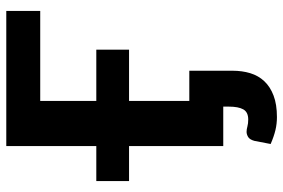

<svg xmlns="http://www.w3.org/2000/svg" viewBox="-172 -594 945 642"><g transform="rotate(-90 301.0 -273.5)"><path d="M265 0H133V-315H16V-424.5H133V-725.5H585V-612H284V-424.5H455.5V-315H284V-113.5H385V31Q385 63 376.8 90.2Q368.5 117.5 350 137.2Q331.5 157 302 168.2Q272.5 179.5 230 179.5Q207.5 179.5 186.5 174.5Q165.5 169.5 140 158.5L150.5 104Q155 88 163.8 83Q172.5 78 180.5 78Q189 78 198.8 80.8Q208.5 83.5 222 83.5Q246.5 83.5 255.8 67Q265 50.5 265 18.5Z"/></g></svg>

Font: Lato Heavy
Style: Regular
Weight: 800
Designer: Lukasz Dziedzic
Foundry: tyPoland Lukasz Dziedzic
Version: Version 2.007; 2014-02-27